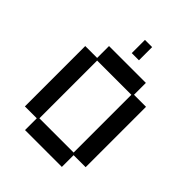

<svg xmlns="http://www.w3.org/2000/svg" viewBox="-227 -910 1039 1039"><g transform="rotate(45 293.0 -390.0)"><path d="M151 12V-78H60V-540H151V-631H433V-540H525V-78H433V12ZM161 -88H423V-530H161ZM265 -691V-792H320V-691Z"/></g></svg>

Font: Pixelify Sans
Style: Regular
Weight: 400
Designer: Stefie Justprince
Foundry: Typecalism Foundryline
Version: Version 1.000;February 13, 2025;FontCreator 15.0.0.3015 64-b